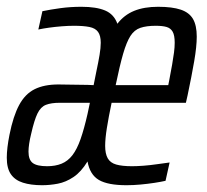

<svg xmlns="http://www.w3.org/2000/svg" viewBox="-26 -538 609 566"><path d="M98 8Q65 8 41.5 0.5Q18 -7 6 -24.5Q-6 -42 -6 -73Q-6 -87 -4 -104Q-2 -121 2 -141Q13 -196 30.5 -228.5Q48 -261 76 -275Q104 -289 146 -289Q162 -289 180 -288.5Q198 -288 215.5 -288Q233 -288 250 -287L258 -327Q264 -355 267.5 -376Q271 -397 271 -412Q271 -433 263 -444Q255 -455 237.5 -458.5Q220 -462 192 -462Q176 -462 156.5 -460.5Q137 -459 119 -456.5Q101 -454 87 -451L99 -505Q123 -510 152.5 -514Q182 -518 214 -518Q258 -518 284 -507Q310 -496 320 -468Q340 -494 369.5 -506Q399 -518 440 -518Q482 -518 507 -509.5Q532 -501 543 -482Q554 -463 554 -430Q554 -401 546.5 -357.5Q539 -314 527 -257L522 -235H303Q294 -192 289 -160.5Q284 -129 284 -108Q284 -85 291.5 -71.5Q299 -58 316.5 -53Q334 -48 363 -48Q378 -48 397.5 -49.5Q417 -51 437.5 -54Q458 -57 474 -59L462 -5Q449 -2 429.5 1Q410 4 388.5 6Q367 8 347 8Q292 8 265.5 -7.5Q239 -23 232 -62Q213 -31 190.5 -16Q168 -1 144.5 3.5Q121 8 98 8ZM113 -48Q137 -48 155.5 -55.5Q174 -63 187.5 -80.5Q201 -98 211.5 -128Q222 -158 232 -202L239 -235H150Q125 -235 109.5 -229Q94 -223 84.5 -203.5Q75 -184 66 -144Q62 -128 60 -114.5Q58 -101 58 -91Q58 -67 70.5 -57.5Q83 -48 113 -48ZM315 -287H470L473 -302Q478 -328 481.5 -348Q485 -368 487 -383.5Q489 -399 489 -412Q489 -434 483 -444.5Q477 -455 465 -458.5Q453 -462 433 -462Q406 -462 388 -456Q370 -450 358.5 -432Q347 -414 337 -379.5Q327 -345 315 -287Z"/></svg>

Font: Saira ExtraCondensed
Style: Italic
Weight: 400
Width: 2
Italic angle: -12°
Designer: Hector Gatti with collaboration of the Omnibus-Type team
Foundry: Omnibus-Type
Version: Version 1.101